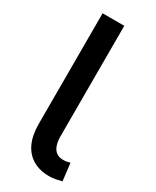

<svg xmlns="http://www.w3.org/2000/svg" viewBox="-196 -804 705 869"><g transform="rotate(30 156.0 -370.0)"><path d="M179.7 -750V-171.9Q179.7 -144.5 186.8 -125.2Q193.8 -106 207.8 -95.9Q221.7 -85.9 241.7 -85.9Q253.4 -85.9 262.2 -87.6Q271 -89.4 278.8 -91.3L289.6 -0.5Q272.9 3.9 257.3 6.8Q241.7 9.8 225.1 9.8Q175.3 9.8 139.6 -11.2Q104 -32.2 85.2 -72.5Q66.4 -112.8 66.4 -171.9V-750Z"/></g></svg>

Font: Roboto Condensed Medium
Style: Regular
Weight: 500
Designer: Christian Robertson
Foundry: Google
Version: Version 3.0